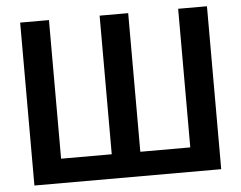

<svg xmlns="http://www.w3.org/2000/svg" viewBox="-51 -768 1043 830"><g transform="rotate(-5 471.0 -353.5)"><path d="M190.4 -707V-105.5H410.2V-707H534.2V-105.5H751V-707H876V0H65.4V-707Z"/></g></svg>

Font: Pretendard Std SemiBold
Style: Regular
Weight: 600
Designer: Base glyphs from Inter by Rasmus Andersson; Hangeul glyphs from Noto Sans CJK(Source Han Sans) by Jang Soo-young and Kan
Foundry: Kil Hyung-jin
Version: Version 1.309